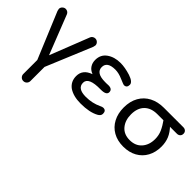

<svg xmlns="http://www.w3.org/2000/svg" viewBox="-49 -1009 1739 1739"><g transform="rotate(45 820.5 -139.5)"><path d="M227.5 217.8Q213.9 204.1 213.9 185.5V5.9L29.3 -437.5Q24.4 -454.1 24.4 -460Q24.4 -477.5 38.1 -490.7Q51.8 -503.9 69.3 -503.9Q83 -503.9 94.2 -496.6Q105.5 -489.3 110.4 -477.5L258.8 -99.6L407.2 -477.5Q412.1 -489.3 423.3 -496.6Q434.6 -503.9 448.2 -503.9Q466.8 -503.9 480 -490.7Q493.2 -477.5 493.2 -460Q493.2 -454.1 488.3 -437.5L304.7 3.9V185.5Q304.7 204.1 291 217.8Q278.3 230.5 258.8 230.5Q240.2 230.5 227.5 217.8Z M620.1 -30.3Q565.4 -70.3 565.4 -140.6Q565.4 -224.6 658.2 -256.8L654.3 -258.8Q620.1 -272.5 602.1 -300.3Q584 -328.1 584 -365.2Q584 -433.6 635.7 -470.7Q688.5 -508.8 766.6 -508.8Q823.2 -508.8 895.5 -486.3Q965.8 -462.9 965.8 -427.7Q965.8 -387.7 928.7 -387.7Q922.9 -387.7 870.1 -410.2Q819.3 -432.6 776.4 -432.6Q671.9 -432.6 671.9 -361.3Q671.9 -287.1 790 -287.1H808.6L832 -288.1Q881.8 -288.1 881.8 -249Q881.8 -210 808.6 -210.9Q652.3 -213.9 652.3 -141.6Q652.3 -68.4 760.7 -68.4Q842.8 -68.4 912.1 -101.6Q930.7 -111.3 943.4 -111.3Q979.5 -111.3 979.5 -70.3Q979.5 -43.9 949.2 -28.3Q883.8 7.8 769.5 7.8Q677.7 7.8 620.1 -30.3Z M1071.3 -243.2Q1071.3 -323.2 1104 -380.9Q1136.7 -438.5 1195.3 -468.8Q1253.9 -499 1331.1 -499H1580.1Q1598.6 -499 1610.8 -487.8Q1623 -476.6 1623 -458Q1623 -438.5 1610.8 -427.2Q1598.6 -416 1580.1 -416H1330.1Q1251 -416 1206.5 -371.6Q1162.1 -327.1 1162.1 -246.1Q1162.1 -169.9 1203.1 -121.1Q1244.1 -72.3 1318.4 -72.3Q1391.6 -72.3 1433.6 -119.6Q1475.6 -167 1475.6 -242.2Q1475.6 -291 1457 -332.5Q1438.5 -374 1401.4 -425.8H1482.4Q1527.3 -379.9 1545.9 -334.5Q1564.5 -289.1 1564.5 -234.4Q1564.5 -162.1 1534.2 -106.4Q1503.9 -50.8 1448.2 -20Q1392.6 10.7 1318.4 10.7Q1243.2 10.7 1187.5 -21Q1131.8 -52.7 1101.6 -110.4Q1071.3 -168 1071.3 -243.2Z"/></g></svg>

Font: jf-openhuninn-2.1
Style: Regular
Weight: 400
Designer: [Kosugi Maru]
Designed by MOTOYA      

[Varela Round]
Joe Prince (Latin component); Avraham Cornfeld (Hebrew component)
Foundry: justfont Co., Ltd.
Version: 2.1